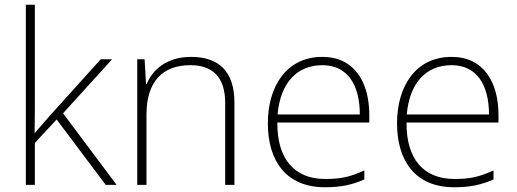

<svg xmlns="http://www.w3.org/2000/svg" viewBox="-20 -780 2182 810"><path d="M127 -381V-760H89V0H127V-177L219 -276L426 0H472L246 -302L453 -530H405L185 -286C164 -262 147 -242 126 -218C127 -274 127 -325 127 -381Z M786 -540C683 -540 624 -486 599 -426H596L590 -530H559V0H598V-297C598 -437 667 -505 783 -505C877 -505 930 -455 930 -345V0H969V-347C969 -479 903 -540 786 -540Z M1340 -540C1188 -540 1110 -415 1110 -260C1110 -100 1188 10 1351 10C1417 10 1465 0 1517 -23V-61C1456 -33 1417 -25 1352 -25C1221 -25 1149 -110 1150 -263H1538V-294C1538 -434 1475 -540 1340 -540ZM1340 -505C1447 -505 1498 -421 1498 -297H1151C1163 -432 1234 -505 1340 -505Z M1885 -540C1733 -540 1655 -415 1655 -260C1655 -100 1733 10 1896 10C1962 10 2010 0 2062 -23V-61C2001 -33 1962 -25 1897 -25C1766 -25 1694 -110 1695 -263H2083V-294C2083 -434 2020 -540 1885 -540ZM1885 -505C1992 -505 2043 -421 2043 -297H1696C1708 -432 1779 -505 1885 -505Z"/></svg>

Font: Noto Sans Arabic ExtLt
Style: Regular
Weight: 200
Designer: Monotype Design Team, Nadine Chahine, Nizar Qandah and Khaled Hosny
Foundry: Monotype Imaging Inc.
Version: Version 2.012